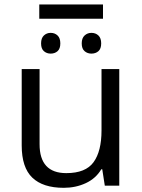

<svg xmlns="http://www.w3.org/2000/svg" viewBox="-20 -852 653 881"><path d="M527.3 -535.2V0H460.9L449.2 -75.2H444.8Q419.9 -33.2 373.8 -11.7Q327.6 9.8 272.5 9.8Q176.8 9.8 128.2 -36.9Q79.6 -83.5 79.6 -184.6V-535.2H161.6V-190.4Q161.6 -57.6 284.2 -57.6Q373 -57.6 409.4 -107.9Q445.8 -158.2 445.8 -253.4V-535.2ZM452.6 -831.5V-766.1H160.2V-831.5ZM212.4 -701.2Q231.4 -701.2 244.1 -689.2Q256.8 -677.2 256.8 -652.8Q256.8 -628.4 244.1 -617.2Q231.4 -606 212.4 -606Q194.3 -606 181.4 -617.2Q168.5 -628.4 168.5 -652.8Q168.5 -677.2 181.4 -689.2Q194.3 -701.2 212.4 -701.2ZM399.4 -701.2Q418.9 -701.2 431.6 -689.2Q444.3 -677.2 444.3 -652.8Q444.3 -628.4 431.6 -617.2Q418.9 -606 399.4 -606Q381.3 -606 368.2 -617.2Q355 -628.4 355 -652.8Q355 -677.2 368.2 -689.2Q381.3 -701.2 399.4 -701.2Z"/></svg>

Font: Open Sans
Style: Regular
Weight: 400
Designer: Monotype Design Team
Foundry: Monotype Imaging Inc.
Version: Version 3.000; ttfautohint (v1.8.4)